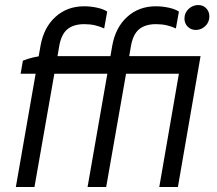

<svg xmlns="http://www.w3.org/2000/svg" viewBox="-20 -743 861 763"><path d="M150 -520H653L641 -450H62L71 -502Q92 -510 112.5 -515Q133 -520 150 -520ZM314 -718Q340 -718 365.5 -712.5Q391 -707 406 -697L394 -630Q377 -638 357.5 -642.5Q338 -647 315 -647Q272 -647 247.5 -626.5Q223 -606 215 -558L206 -505L204 -496L117 0H43L141 -561Q154 -634 200.5 -676Q247 -718 314 -718ZM599 -718Q625 -718 650.5 -712.5Q676 -707 691 -697L679 -630Q662 -638 642.5 -642.5Q623 -647 600 -647Q557 -647 532.5 -626.5Q508 -606 500 -558L491 -505L489 -496L402 0H328L426 -561Q439 -634 485.5 -676Q532 -718 599 -718ZM703 -520H777L687 0H613ZM713 -669Q713 -692 729.5 -707.5Q746 -723 768 -723Q787 -723 799.5 -710Q812 -697 812 -678Q812 -655 796 -639.5Q780 -624 758 -624Q739 -624 726 -637Q713 -650 713 -669ZM732 -520V-450H617V-520Z"/></svg>

Font: Fixel Italic Variable Display Thin
Style: Italic
Weight: 100
Italic angle: -10°
Designer: AlfaBravo + MacPaw
Foundry: Kyrylo Tkachov, Marchela Mozhyna, Serhii Makarenko, Maria Weinstein, Zakhar Kryvoshyya
Version: Version 1.210;Glyphs 3.2 (3217)